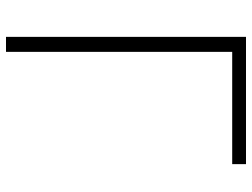

<svg xmlns="http://www.w3.org/2000/svg" viewBox="-120 -720 840 640"><g transform="rotate(90 300.0 -400.0)"><path d="M103 0V-800H527V-754H122L153 -785V0Z"/></g></svg>

Font: Victor Mono Thin
Style: Regular
Weight: 100
Monospace: yes
Designer: Rune Bjørnerås
Version: Version 1.561;gftools[0.9.30]